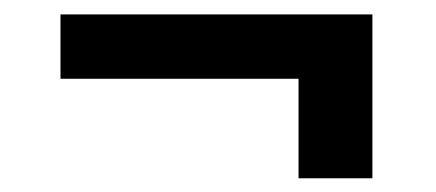

<svg xmlns="http://www.w3.org/2000/svg" viewBox="-20 -402 620 273"><path d="M509.5 -148.5H404.5V-290H66V-381.5H509.5Z"/></svg>

Font: Lato
Style: Bold
Weight: 700
Designer: Lukasz Dziedzic with Adam Twardoch and Botio Nikoltchev
Foundry: tyPoland Lukasz Dziedzic
Version: Version 2.010; 2014-09-01; http://www.latofonts.com/; ttfaut